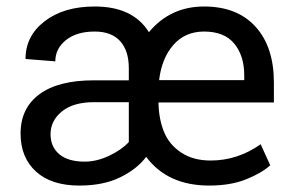

<svg xmlns="http://www.w3.org/2000/svg" viewBox="-20 -558 895 588"><path d="M43 -148.9Q43 -226.6 100.6 -269.3Q158.2 -312 267.1 -312H374.5V-349.1Q374.5 -402.8 347.9 -432.1Q321.3 -461.4 270 -461.4Q214.8 -461.4 182.1 -435.3Q149.4 -409.2 149.4 -370.1L58.1 -377.4Q58.1 -447.8 116.7 -492.9Q175.3 -538.1 270 -538.1Q387.2 -538.1 436 -459.5Q501.5 -538.1 605 -538.1Q706.5 -538.1 762.7 -476.1Q818.8 -414.1 818.8 -305.2V-244.1H465.3Q466.3 -192.9 482.4 -153.8Q498.5 -114.7 535.2 -90.6Q571.8 -66.4 625 -66.4Q707.5 -66.4 778.3 -116.2L807.6 -51.8Q781.2 -27.8 733.6 -8.8Q686 10.3 620.6 10.3Q493.2 10.3 427.7 -77.6Q399.4 -40 347.9 -14.9Q296.4 10.3 223.1 10.3Q137.2 10.3 90.1 -32.7Q43 -75.7 43 -148.9ZM374.5 -245.1H268.1Q204.6 -245.1 169.7 -216.8Q134.8 -188.5 134.8 -147Q134.8 -108.4 161.6 -85.7Q188.5 -63 239.3 -63Q276.4 -63 314.5 -81.1Q352.5 -99.1 374.5 -123ZM467.3 -312.5H728V-327.1Q728 -387.2 697.5 -424.3Q667 -461.4 605 -461.4Q546.9 -461.4 511 -420.4Q475.1 -379.4 467.3 -312.5Z"/></svg>

Font: Bert Sans Medium
Style: Regular
Weight: 500
Designer: Christian Robertson, Adam Twardoch, & Cristiano Sobral
Foundry: Google
Version: Version 12.135;January 10, 2020;FontCreator 12.0.0.2547 64-b